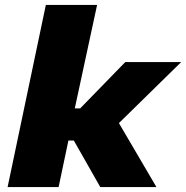

<svg xmlns="http://www.w3.org/2000/svg" viewBox="-20 -763 759 783"><path d="M11 0 167 -743H376L285 -321H307L491 -510H719L465 -261L618 0H389L281 -190H259L219 0Z"/></svg>

Font: Saira Expanded ExtraBold
Style: Italic
Weight: 800
Width: 7
Italic angle: -12°
Designer: Hector Gatti with collaboration of the Omnibus-Type team
Foundry: Omnibus-Type
Version: Version 1.101